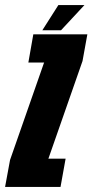

<svg xmlns="http://www.w3.org/2000/svg" viewBox="-65 -735 364 755"><path d="M-45 0H173L193 -111H125L126 -113L259.5 -495L278.5 -600H66L46.5 -489H109L108 -488L-25.5 -106ZM101.5 -616H175L267 -715H164.5Z"/></svg>

Font: Anybody UltraCondensed ExtraBold
Style: Italic
Weight: 800
Width: 1
Italic angle: -10°
Version: Version 1.113;gftools[0.9.25]